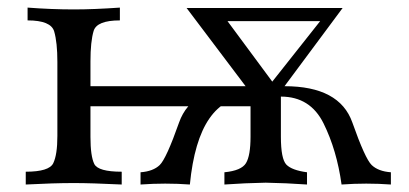

<svg xmlns="http://www.w3.org/2000/svg" viewBox="-20 -493 1094 513"><path d="M305.2 0Q224.6 -3.9 177.7 -3.9Q123 -3.9 48.8 0V-34.2Q111.3 -34.2 122.3 -56.9Q133.3 -79.6 133.3 -129.9V-327.6Q133.3 -379.4 124.8 -408.9Q116.2 -438.5 53.7 -438.5V-472.7Q118.2 -467.8 177.7 -467.8Q230 -467.8 300.3 -472.7V-438.5Q238.8 -438.5 230.2 -410.4Q221.7 -382.3 221.7 -328.6V-127Q221.7 -75.7 231.9 -54.9Q242.2 -34.2 305.2 -34.2ZM1024.4 0Q991.7 -2.4 958.5 -2.4Q925.8 -2.4 892.6 0Q879.9 -91.8 844.5 -163.3Q809.1 -234.9 730.5 -234.9V-127.9Q730.5 -68.4 745.1 -53.2Q759.8 -38.1 800.3 -32.7V0Q745.1 -3.9 689.9 -4.9Q634.8 -3.9 579.6 0V-32.7Q625 -37.1 637.2 -57.1Q649.4 -77.1 649.4 -127.9V-234.9Q510.3 -234.9 487.3 0Q454.6 -2.4 421.4 -2.4Q388.7 -2.4 355.5 0V-32.7Q389.2 -35.2 406.7 -52Q424.3 -68.8 458.5 -165.8Q492.7 -262.7 636.2 -262.7L478.5 -471.7H895.5L740.2 -262.7Q887.2 -262.7 921.4 -165.8Q955.6 -68.8 973.1 -52Q990.7 -35.2 1024.4 -32.7ZM707.5 -274.9 835.4 -436.5H587.9ZM703.6 -209H171.4L188 -262.7H720.2Z"/></svg>

Font: Kelvinch
Style: Regular
Weight: 400
Designer: Paul James MIller
Foundry: High-Logic / Made with FontCreator
Version: Version 3.30 September 23, 2016